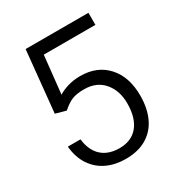

<svg xmlns="http://www.w3.org/2000/svg" viewBox="-170 -823 885 948"><g transform="rotate(-30 272.0 -349.0)"><path d="M472.8 -707.5V-638.7H178.5L155.5 -423.5Q176.5 -437.5 209.5 -447.5Q242.5 -457.5 280.5 -457.5Q377 -457.5 433.6 -395Q490.3 -332.5 490.3 -225.8Q490.3 -156 466.4 -102.9Q442.5 -49.8 393.8 -19.9Q345 10 272.5 10Q214.3 10 167 -11.9Q119.7 -33.8 89.9 -78Q60 -122.3 54.2 -186H126.3Q134 -120 171.8 -85.8Q209.5 -51.5 272.5 -51.5Q341.2 -51.5 378.4 -97Q415.5 -142.5 415.5 -224.8Q415.5 -297.5 375.5 -344.4Q335.5 -391.2 265 -391.2Q220.5 -391.2 194.1 -379.9Q167.8 -368.5 139.3 -342.7L79.7 -359L114.7 -707.5Z"/></g></svg>

Font: FreesentationVF
Style: Regular
Weight: 400
Designer: glyphs from Roboto by Christian Robertson / Hangul glyphs from Noto Sans CJK(Source Han Sans) by Jang Soo-young and Kang
Foundry: PT&
Version: Version 2.001;Glyphs 3.3.1 (3343)